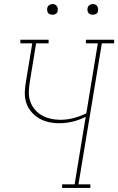

<svg xmlns="http://www.w3.org/2000/svg" viewBox="-20 -932 586 952"><path d="M288 0V-18H350L405 -353Q374 -337 340.5 -329Q307 -321 273 -321Q246 -321 220 -327Q194 -333 172.5 -346Q151 -359 134.5 -378.5Q118 -398 110 -423Q102 -448 103 -475.5Q104 -503 109 -530L140 -717H81V-735H221V-717H159L128 -527Q124 -502 123 -477.5Q122 -453 129.5 -430.5Q137 -408 152 -390Q167 -372 187 -360.5Q207 -349 230.5 -343.5Q254 -338 279 -338Q312 -338 344.5 -346.5Q377 -355 408 -370L465 -717H406V-735H546V-717H485L369 -18H428V0ZM440 -859Q434 -859 428 -861Q422 -863 418.5 -868Q415 -873 414 -879Q413 -885 414 -891Q415 -896 417.5 -900Q420 -904 423.5 -906.5Q427 -909 431.5 -910.5Q436 -912 440 -912Q447 -912 452.5 -909.5Q458 -907 461.5 -902Q465 -897 466 -891Q467 -885 466 -879Q466 -874 463.5 -870Q461 -866 457 -863.5Q453 -861 449 -860Q445 -859 440 -859ZM240 -859Q234 -859 228 -861Q222 -863 218.5 -868Q215 -873 214 -879Q213 -885 214 -891Q215 -896 217.5 -900Q220 -904 223.5 -906.5Q227 -909 231.5 -910.5Q236 -912 240 -912Q247 -912 252.5 -909.5Q258 -907 261.5 -902Q265 -897 266 -891Q267 -885 266 -879Q266 -874 263.5 -870Q261 -866 257 -863.5Q253 -861 249 -860Q245 -859 240 -859Z"/></svg>

Font: Iosevka Curly Slab ThObl
Style: Regular
Weight: 100
Italic angle: -9°
Monospace: yes
Designer: Belleve Invis
Foundry: Belleve Invis
Version: Version 11.0.0; ttfautohint (v1.8.3)